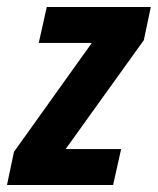

<svg xmlns="http://www.w3.org/2000/svg" viewBox="-43 -530 452 550"><path d="M-23 0 -3 -95 220 -407H68L91 -510H389L369 -415L145 -103H304L281 0Z"/></svg>

Font: Saira Condensed
Style: Bold Italic
Weight: 700
Width: 3
Italic angle: -12°
Designer: Hector Gatti with collaboration of the Omnibus-Type team
Foundry: Omnibus-Type
Version: Version 1.101